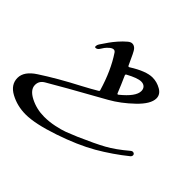

<svg xmlns="http://www.w3.org/2000/svg" viewBox="-475 -690 1659 1659"><g transform="rotate(45 354.0 139.0)"><path d="M38 682Q-65 682 -150.5 636Q-236 590 -236 508Q-236 428 -135 363Q10 268 206 166Q287 123 340 91Q348 86 345 77Q290 -109 203 -239Q193 -254 179 -254Q162 -254 142 -236.5Q122 -219 111.5 -204.5Q101 -190 94 -178Q79 -152 57 -152Q48 -152 48 -164Q48 -179 58 -194Q90 -241 107 -265.5Q124 -290 154 -324.5Q184 -359 216 -386Q237 -404 256 -404Q281 -404 300 -381Q314 -366 368 -245Q374 -234 385 -242Q509 -320 587 -320Q641 -320 690 -292Q739 -264 739 -216Q739 -147 645 -57Q551 33 453 88Q67 303 -41 368Q-86 395 -86 444Q-86 502 -7 542.5Q72 583 165 583Q226 583 288 570Q350 557 390 542Q430 527 491 501Q640 436 721.5 391Q803 346 901 263Q915 251 928.5 255.5Q942 260 943.5 272.5Q945 285 934 296Q814 393 678 472Q542 550 347 616Q152 682 38 682ZM484 -6Q602 -101 602 -168Q602 -195 586 -210.5Q570 -226 543 -226Q499 -226 409 -177Q401 -172 405 -162Q441 -82 470 -9Q475 1 484 -6Z"/></g></svg>

Font: Joscelyn
Style: Regular
Weight: 400
Designer: Peter S. Baker
Version: Version 1.012